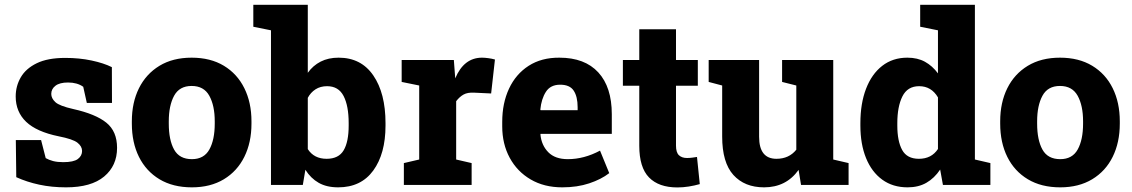

<svg xmlns="http://www.w3.org/2000/svg" viewBox="-20 -782 4787 812"><path d="M259.3 10.3Q198.7 10.3 146.2 -1Q93.8 -12.2 48.8 -32.7L46.9 -189.5H153.8L173.3 -113.3Q187 -105.5 204.8 -100.8Q222.7 -96.2 247.1 -96.2Q291.5 -96.2 309.3 -109.6Q327.1 -123 327.1 -143.6Q327.1 -163.1 307.6 -178.5Q288.1 -193.8 228 -205.6Q134.8 -224.6 90.6 -266.8Q46.4 -309.1 46.4 -374Q46.4 -418 67.9 -455.1Q89.4 -492.2 135.5 -514.6Q181.6 -537.1 255.9 -537.1Q315.9 -537.1 367.4 -526.1Q418.9 -515.1 453.1 -498L453.6 -346.7H347.2L332 -415Q306.6 -433.1 267.6 -433.1Q232.4 -433.1 214.6 -419.4Q196.8 -405.8 196.8 -384.8Q196.8 -366.2 214.1 -350.1Q231.4 -334 290 -320.8Q384.3 -299.8 429.7 -263.2Q475.1 -226.6 475.1 -156.7Q475.1 -81.1 420.4 -35.4Q365.7 10.3 259.3 10.3Z M791.5 10.3Q711.4 10.3 654.5 -23.9Q597.7 -58.1 567.6 -118.7Q537.6 -179.2 537.6 -259.3V-269Q537.6 -348.1 567.6 -408.7Q597.7 -469.2 654.3 -503.7Q710.9 -538.1 790.5 -538.1Q870.1 -538.1 926.8 -503.9Q983.4 -469.7 1013.4 -408.9Q1043.5 -348.1 1043.5 -269V-259.3Q1043.5 -179.7 1013.4 -118.9Q983.4 -58.1 926.8 -23.9Q870.1 10.3 791.5 10.3ZM791.5 -108.9Q842.8 -108.9 865.5 -149.9Q888.2 -190.9 888.2 -259.3V-269Q888.2 -335.4 865.2 -377Q842.3 -418.5 790.5 -418.5Q738.8 -418.5 716.3 -377Q693.8 -335.4 693.8 -269V-259.3Q693.8 -189.9 716.3 -149.4Q738.8 -108.9 791.5 -108.9Z M1410.2 10.3Q1361.3 10.3 1327.9 -8.8Q1294.4 -27.8 1271.5 -64L1260.7 0H1126V-653.8L1051.3 -668.9V-761.7H1281.7V-474.1Q1303.7 -504.9 1336.2 -521.5Q1368.7 -538.1 1412.1 -538.1Q1507.3 -538.1 1558.8 -462.9Q1610.4 -387.7 1610.4 -261.2V-251Q1610.4 -131.8 1558.6 -60.8Q1506.8 10.3 1410.2 10.3ZM1361.3 -110.4Q1412.1 -110.4 1433.3 -146.2Q1454.6 -182.1 1454.6 -251V-261.2Q1454.6 -334.5 1433.1 -376Q1411.6 -417.5 1363.3 -417.5Q1335 -417.5 1314.2 -404.1Q1293.5 -390.6 1281.7 -368.2V-151.4Q1308.1 -110.4 1361.3 -110.4Z M1688 0V-92.3L1752.9 -107.4V-420.4L1678.7 -435.5V-528.3H1899.4L1904.3 -463.4L1905.3 -450.7Q1941.9 -538.1 2018.6 -538.1Q2029.8 -538.1 2044.7 -536.1Q2059.6 -534.2 2073.2 -530.3L2057.1 -386.7L1985.4 -390.1Q1957.5 -391.6 1940.7 -382.3Q1923.8 -373 1909.2 -354V-107.4L1974.6 -92.3V0Z M2357.9 10.3Q2281.2 10.3 2224.1 -23.2Q2167 -56.6 2135.5 -115Q2104 -173.3 2104 -247.6V-266.6Q2104 -345.7 2132.8 -407.2Q2161.6 -468.8 2215.8 -503.7Q2270 -538.6 2345.7 -538.1Q2453.1 -538.1 2510.3 -475.8Q2567.4 -413.6 2567.4 -298.8V-215.8H2266.1L2265.6 -212.9Q2270 -167.5 2298.8 -138.2Q2327.6 -108.9 2381.3 -108.9Q2450.2 -108.9 2517.6 -145L2556.6 -49.8Q2522.5 -23.4 2471.9 -6.6Q2421.4 10.3 2357.9 10.3ZM2266.6 -315.9H2422.9V-328.6Q2422.9 -373.5 2406.2 -398.7Q2389.6 -423.8 2349.1 -423.8Q2308.1 -423.8 2288.8 -393.8Q2269.5 -363.8 2265.1 -318.4Z M2844.7 10.7Q2766.1 10.7 2724.9 -31.5Q2683.6 -73.7 2683.6 -165.5V-419.4H2614.3V-528.3H2683.6V-658.2H2838.9V-528.3H2931.2V-419.4H2838.9V-166Q2838.9 -137.2 2851.3 -125.5Q2863.8 -113.8 2885.3 -113.8Q2895.5 -113.8 2907 -115.2Q2918.5 -116.7 2927.7 -118.2L2939.5 -3.4Q2917.5 2.9 2893.1 6.8Q2868.7 10.7 2844.7 10.7Z M3211.4 10.3Q3128.9 10.3 3081.5 -42.2Q3034.2 -94.7 3034.2 -204.6V-420.4L2977.1 -435.5V-528.3H3190.4V-203.6Q3190.4 -110.4 3263.7 -110.4Q3316.9 -110.4 3347.7 -148.9V-420.4L3287.6 -435.5V-528.3H3503.9V-107.4L3568.8 -92.3V0H3367.7L3357.4 -63.5Q3304.7 10.3 3211.4 10.3Z M3818.4 10.3Q3755.9 10.3 3711.2 -22.2Q3666.5 -54.7 3642.6 -113.5Q3618.7 -172.4 3618.7 -251V-261.2Q3618.7 -344.2 3642.6 -406.5Q3666.5 -468.8 3710.9 -503.4Q3755.4 -538.1 3817.4 -538.1Q3860.4 -538.1 3891.8 -520.8Q3923.3 -503.4 3946.8 -471.7V-653.8L3871.6 -668.9V-761.7H4103V-107.4L4168.5 -92.3V0H3967.8L3956.1 -64.9Q3931.6 -28.3 3897.9 -9Q3864.3 10.3 3818.4 10.3ZM3866.2 -110.4Q3919.4 -110.4 3946.8 -151.9V-370.1Q3918.9 -417.5 3867.2 -417.5Q3817.9 -417.5 3796.4 -374.3Q3774.9 -331.1 3774.9 -261.2V-251Q3774.9 -185.1 3795.4 -147.7Q3815.9 -110.4 3866.2 -110.4Z M4463.9 10.3Q4383.8 10.3 4326.9 -23.9Q4270 -58.1 4240 -118.7Q4210 -179.2 4210 -259.3V-269Q4210 -348.1 4240 -408.7Q4270 -469.2 4326.7 -503.7Q4383.3 -538.1 4462.9 -538.1Q4542.5 -538.1 4599.1 -503.9Q4655.8 -469.7 4685.8 -408.9Q4715.8 -348.1 4715.8 -269V-259.3Q4715.8 -179.7 4685.8 -118.9Q4655.8 -58.1 4599.1 -23.9Q4542.5 10.3 4463.9 10.3ZM4463.9 -108.9Q4515.1 -108.9 4537.8 -149.9Q4560.5 -190.9 4560.5 -259.3V-269Q4560.5 -335.4 4537.6 -377Q4514.6 -418.5 4462.9 -418.5Q4411.1 -418.5 4388.7 -377Q4366.2 -335.4 4366.2 -269V-259.3Q4366.2 -189.9 4388.7 -149.4Q4411.1 -108.9 4463.9 -108.9Z"/></svg>

Font: Roboto Slab ExtraBold
Style: Regular
Weight: 800
Designer: Google
Version: Version 2.001; ttfautohint (v1.8.3)